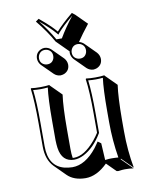

<svg xmlns="http://www.w3.org/2000/svg" viewBox="-92 -841 776 976"><g transform="rotate(-10 296.5 -353.5)"><path d="M240.2 -644Q209.5 -699.7 159.2 -761.2L175.3 -772.9Q213.9 -740.7 232.9 -721.7Q247.6 -707 260.3 -691.9Q291.5 -727.5 346.7 -772.9L361.8 -761.2L418.5 -704.6Q380.9 -657.2 356.9 -621.1Q370.6 -617.7 380.9 -608.4L437.5 -551.8Q451.2 -536.6 451.7 -517.6Q451.7 -486.8 423.3 -474.1Q414.1 -470.7 404.8 -470.2Q385.3 -471.2 371.1 -484.4L314.9 -540.5Q301.8 -555.2 300.8 -574.2Q300.8 -579.1 301.8 -582.5L296.9 -587.4ZM131.8 -574.2Q131.8 -604.5 159.2 -617.7Q168.9 -622.1 179.2 -622.1Q198.2 -621.1 211.9 -608.4L268.6 -551.8Q282.2 -536.6 282.7 -517.6Q282.7 -486.8 254.4 -474.1Q245.1 -470.7 235.4 -470.2Q215.8 -471.2 202.1 -484.4L145.5 -540.5Q132.3 -555.2 131.8 -574.2ZM223.1 -46.4Q227.1 -46.4 230 -45.9Q282.7 -45.9 339.8 -113.3Q355.5 -132.3 367.2 -150.9V-249Q367.2 -363.3 357.9 -429.2L359.9 -432.1Q377.9 -429.2 407.2 -429.2Q436 -429.2 454.1 -432.1L456.1 -429.2L512.7 -372.6Q503.9 -312 503.4 -192.4V-135.3Q503.4 -34.7 520.5 56.6L463.9 0L461.9 2.9L518.6 59.6Q498.5 56.6 474.1 56.6Q461.4 56.6 439.5 59.6Q433.1 59.1 431.2 58.1L384.3 11.2Q328.6 66.4 270.5 66.4Q210.4 65.9 176.8 32.7L120.1 -23.9Q83.5 -61.5 83 -128.9V-249Q83 -365.2 74.2 -429.2L76.2 -432.1Q94.2 -429.2 123 -429.2Q151.9 -429.2 169.9 -432.1L171.9 -429.2L228.5 -372.6Q219.7 -311.5 219.7 -192.4V-93.3Q219.7 -65.9 223.1 -46.4ZM369.1 -87.9V-88.9L365.2 -91.8ZM356.4 -97.7 362.3 -106.4 378.9 -94.2 383.8 -7.3Q405.3 -10.3 417.5 -9.8Q435.1 -9.8 452.1 -8.3Q437 -99.1 437 -191.9V-249Q437 -364.3 444.8 -420.9Q425.3 -418.9 407.2 -418.9Q388.2 -418.9 369.1 -420.9Q377 -357.4 377 -249V-148.4L375.5 -146Q335.4 -78.6 279.3 -49.3Q252.9 -36.1 230 -36.1Q166.5 -36.1 155.8 -109.9Q153.3 -128.4 152.8 -149.9V-249Q152.8 -363.8 160.6 -420.9Q141.1 -418.9 123 -418.9Q104 -418.9 85 -420.9Q92.8 -358.9 92.8 -249V-128.9Q92.8 -25.9 173.8 -4.9Q192.9 -0.5 213.9 0Q280.8 0 340.8 -75.7Q349.6 -86.9 356.4 -97.7ZM311 -574.2Q311 -548.3 335.4 -539.1Q342.3 -537.1 348.1 -537.1Q374 -537.1 382.8 -561.5Q384.8 -568.4 384.8 -574.2Q384.8 -599.6 361.8 -609.4Q354.5 -611.8 348.1 -611.8Q323.2 -611.8 313.5 -587.9Q311 -581.1 311 -574.2ZM142.1 -574.2Q142.1 -548.3 166.5 -539.1Q172.4 -537.1 179.2 -537.1Q205.1 -537.1 213.9 -561.5Q215.8 -568.4 215.8 -574.2Q215.8 -599.6 192.4 -609.4Q185.1 -611.8 179.2 -611.8Q154.3 -611.8 144.5 -587.9Q142.1 -581.1 142.1 -574.2ZM246.1 -654.3H274.4Q303.2 -704.1 346.7 -759.3Q293.9 -715.8 267.6 -685.5L260.3 -676.3L252.4 -685.5Q227.1 -715.3 174.8 -759.3Q215.8 -708 246.1 -654.3Z"/></g></svg>

Font: Linux Biolinum Shadow O
Style: Regular
Weight: 400
Designer: Philipp H. Poll
Foundry: Philipp H. Poll
Version: Version 1.0.4